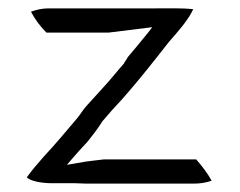

<svg xmlns="http://www.w3.org/2000/svg" viewBox="-20 -475 574 459"><path d="M44 -51C53 -42 79 -37 104 -37H159C168 -37 178 -36 188 -36H442C458 -36 472 -38 486 -43C476 -61 463 -78 449 -94H229C215 -92 200 -91 187 -89L140 -81L152 -95C163 -108 176 -122 189 -136C201 -151 212 -165 223 -182V-183C239 -202 256 -221 273 -239C311 -282 348 -329 384 -375C406 -400 430 -427 442 -453C415 -456 384 -455 354 -455H96C81 -455 68 -452 54 -447C64 -428 77 -411 91 -397H239L344 -410L334 -397C318 -377 302 -358 286 -339C283 -334 280 -329 277 -325V-324C261 -306 242 -282 226 -265L186 -221C179 -213 173 -203 165 -193C138 -161 113 -131 85 -101C70 -84 57 -69 44 -51Z"/></svg>

Font: SolarCharger
Style: 350
Weight: 300
Designer: Mew Too
Foundry: Cannot Into Space Fonts/KineticPlasma Fonts
Version: Version 1.100